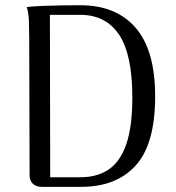

<svg xmlns="http://www.w3.org/2000/svg" viewBox="-20 -724 681 744"><path d="M141.2 0Q119.8 0 107.3 -12Q94.7 -24 94.7 -44.2L93.2 -577.4Q93.2 -606.9 92.1 -640.8Q91.1 -674.7 83.5 -696.8Q110.4 -699.8 148 -701.2Q185.7 -702.7 224.2 -703.2Q262.7 -703.7 291.3 -703.7Q429.8 -703.7 505.5 -616.5Q581.2 -529.3 581.2 -350.9Q581.2 -165.6 505.9 -82.8Q430.7 0 295 0ZM174.5 -37.2H291.3Q357.4 -37.2 402 -67.8Q446.5 -98.5 469.7 -166.3Q492.8 -234.2 492.8 -346.3Q492.8 -513.1 441.3 -589.8Q389.7 -666.5 291.3 -666.5H173.4Z"/></svg>

Font: Arima Thin
Style: Regular
Weight: 100
Designer: Joana Correia and Natanael Gama
Foundry: NDISCOVER
Version: Version 1.101;gftools[0.9.23]